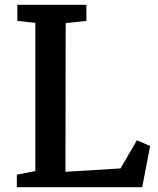

<svg xmlns="http://www.w3.org/2000/svg" viewBox="-20 -778 655 798"><path d="M127 -67V-683L52 -691V-758H339V-691L253 -682L252 -64L481 -78L549 -195L604 -171L571 0H50V-52Z"/></svg>

Font: Martel
Style: Bold
Weight: 700
Designer: Dan Reynolds
Foundry: Dan Reynolds
Version: Version 1.001; ttfautohint (v1.1) -l 5 -r 5 -G 72 -x 0 -D la